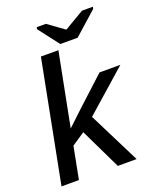

<svg xmlns="http://www.w3.org/2000/svg" viewBox="-161 -983 882 1078"><g transform="rotate(-20 280.5 -444.0)"><path d="M157.7 -191.9 120.6 0H16.6L157.2 -724.6H261.7L176.3 -287.6L268.6 -374.5L436 -528.3H560.5L311 -308.1L465.3 0H353L235.4 -244.1ZM524.9 -876 387.2 -753.4H283.7L189.5 -876L191.4 -887.7H246.1L342.8 -817.9H343.8L461.9 -887.7H526.9Z"/></g></svg>

Font: Arimo Medium
Style: Italic
Weight: 500
Italic angle: -12°
Designer: Steve Matteson
Foundry: Monotype Imaging Inc.
Version: Version 1.33